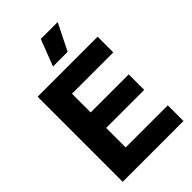

<svg xmlns="http://www.w3.org/2000/svg" viewBox="-271 -1021 1117 1117"><g transform="rotate(-45 288.0 -462.0)"><path d="M45 0H545V-129H198.5V-289.5H511.5V-417H198.5V-571H538.5V-700H45ZM295.5 -924.5 232.5 -761H353L434.5 -924.5Z"/></g></svg>

Font: MCL Standard Bold
Style: Regular
Weight: 700
Designer: Květoslav Bartoš
Foundry: Florian Karsten
Version: Version 1.001;Glyphs 3.2.3 (3260)